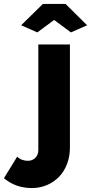

<svg xmlns="http://www.w3.org/2000/svg" viewBox="-139 -750 461 972"><path d="M22 202Q-60 202 -119 152L-52 43Q-41 54 -27 59Q-13 64 2 64Q25 64 40 49Q55 34 55 9V-525H215V-3Q215 42 200.5 80Q186 118 160 145Q134 172 98.5 187Q63 202 22 202ZM-32 -622 78 -730H193L302 -622L220 -586L135 -649L50 -586Z"/></svg>

Font: Boldmen
Style: Bold
Weight: 700
Designer: Matt McInerney, Pablo Impallari, Rodrigo Fuenzalida
Foundry: LIVING CONCEPT
Version: Version 1.000